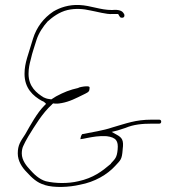

<svg xmlns="http://www.w3.org/2000/svg" viewBox="-20 -723 702 767"><path d="M51 -110C51 -80 68 -54 87 -35C107 -13 129 8 157 15H158V16C197 28 256 25 299 15C359 4 409 -26 440 -60C462 -84 467 -85 470 -125V-126C475 -163 468 -173 446 -185L426 -196L450 -202C460 -205 469 -208 481 -212C514 -226 549 -229 586 -229H616C621 -229 624 -232 624 -237C624 -242 621 -245 616 -245H586C521 -245 485 -230 429 -214C391 -201 347 -195 308 -187C303 -180 302 -174 301 -167C306 -167 319 -170 329 -172C350 -176 376 -181 405 -179H406C445 -174 453 -159 450 -126C447 -92 439 -88 423 -70V-69L422 -68C388 -39 353 -12 293 1C251 11 201 10 163 1C136 -7 115 -28 100 -45C87 -59 67 -82 67 -110C67 -121 69 -132 73 -140C77 -150 84 -162 93 -178C119 -220 149 -271 188 -306V-307H189H188H189L192 -310C204 -308 215 -309 224 -311H225C259 -317 284 -331 311 -344C325 -351 336 -355 337 -364C340 -378 336 -377 331 -378C323 -379 307 -377 294 -373V-372C258 -364 236 -355 204 -338L185 -326C173 -328 167 -328 157 -333H156C126 -351 94 -377 94 -428C94 -450 98 -468 103 -486C109 -514 118 -537 126 -564C135 -592 153 -618 170 -637C189 -654 216 -675 250 -683C281 -690 312 -688 342 -681C365 -677 407 -665 428 -667H452C456 -661 459 -654 462 -653C476 -649 480 -659 475 -669H474C470 -679 455 -686 428 -683H427C380 -683 343 -701 297 -703C255 -705 220 -693 193 -677C154 -651 126 -614 112 -569C107 -554 103 -541 100 -530L88 -491C82 -470 78 -451 78 -428C78 -371 111 -340 149 -319C152 -320 162 -311 164 -308L157 -301C128 -272 102 -224 81 -187C62 -158 51 -144 51 -110ZM204 -336Z"/></svg>

Font: Stray Cat
Style: ExLtExt
Weight: 200
Version: Version 1.0